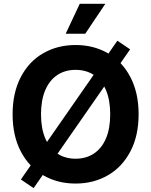

<svg xmlns="http://www.w3.org/2000/svg" viewBox="-20 -953 793 1007"><path d="M89.5 -11.6 595.6 -739.5 662.4 -694.2 156.3 33.7ZM376.6 9.7Q281.6 9.7 206.7 -33.7Q131.7 -77.1 88.9 -159.2Q46.1 -241.2 46.1 -353.6Q46.1 -466.1 88.9 -548.5Q131.7 -630.8 206.7 -673.8Q281.6 -716.9 376.6 -716.9Q470.9 -716.9 546 -673.8Q621 -630.8 664 -548.5Q707 -466.1 707 -353.6Q707 -241 664 -159.1Q621 -77.1 546 -33.7Q470.9 9.7 376.6 9.7ZM376.6 -586.6Q321.4 -586.6 280.7 -559.6Q240 -532.7 217.5 -480.4Q195.1 -428.1 195.1 -353.6Q195.1 -279.1 217.5 -227Q240 -174.9 280.7 -147.7Q321.4 -120.6 376.6 -120.6Q431.7 -120.6 472.6 -147.7Q513.5 -174.9 535.8 -227Q558 -279.1 558 -353.6Q558 -428.1 535.8 -480.4Q513.5 -532.7 472.6 -559.6Q431.7 -586.6 376.6 -586.6ZM398.2 -933H532.4L427 -775.9H324.4Z"/></svg>

Font: Pretendard Variable
Style: Regular
Weight: 400
Designer: Base glyphs from Inter by Rasmus Andersson; Hangul glyphs from Noto Sans CJK(Source Han Sans) by Jang Soo-young and Kang
Foundry: Kil Hyung-jin
Version: Version 1.100;FEAKit 1.0